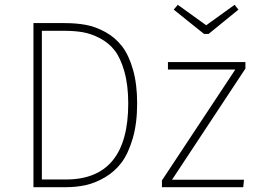

<svg xmlns="http://www.w3.org/2000/svg" viewBox="-20 -778 1075 798"><path d="M955 -758 971 -738 847 -637H828L702 -738L719 -758L837 -673ZM249 -682Q297 -682 337.5 -674.5Q378 -667 418.5 -644.5Q459 -622 487 -586Q515 -550 532.5 -489.5Q550 -429 550 -348Q550 -265 531.5 -202Q513 -139 484.5 -101.5Q456 -64 415.5 -40.5Q375 -17 336 -8.5Q297 0 253 0H119V-682ZM247 -650H154V-32H254Q513 -32 513 -348Q513 -424 497 -480.5Q481 -537 456.5 -568.5Q432 -600 395.5 -619Q359 -638 324.5 -644Q290 -650 247 -650ZM1000 -520V-493L695 -31H994L991 0H653V-28L958 -489H678V-520Z"/></svg>

Font: Fira Sans UltraLight
Style: Regular
Weight: 200
Designer: Carrois Corporate & Edenspiekermann AG
Foundry: Carrois Corporate GbR & Edenspiekermann AG
Version: Version 4.106;PS 004.106;hotconv 1.0.70;makeotf.lib2.5.58329